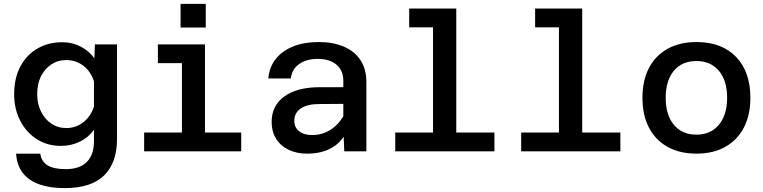

<svg xmlns="http://www.w3.org/2000/svg" viewBox="-20 -781 3940 991"><path d="M467 -480 470 -552H584V-65Q584 60 517 125Q450 190 313 190Q238 190 183 170.5Q128 151 97.5 111.5Q67 72 63 12H188Q193 52 225 72Q257 92 319 92Q392 92 428.5 54.5Q465 17 465 -51V-111Q437 -72 392.5 -50Q348 -28 294 -28Q224 -28 169.5 -63Q115 -98 84 -158.5Q53 -219 53 -295Q53 -378 85.5 -438.5Q118 -499 174 -531Q230 -563 301 -563Q354 -563 397.5 -540Q441 -517 467 -480ZM322 -120Q372 -120 410.5 -150.5Q449 -181 465 -231V-361Q449 -412 410.5 -441.5Q372 -471 322 -471Q278 -471 244 -448Q210 -425 191 -386Q172 -347 172 -297Q172 -246 191 -206.5Q210 -167 244 -143.5Q278 -120 322 -120Z M919 0V-552H1038V0ZM724 0V-97H1225V0ZM795 -455V-552H978V-455ZM912 -639V-761H1042V-639Z M1757 0 1752 -117V-365Q1752 -417 1717 -447Q1682 -477 1620 -477Q1561 -477 1523.5 -450Q1486 -423 1481 -376H1365Q1370 -435 1403.5 -477Q1437 -519 1493.5 -541.5Q1550 -564 1624 -564Q1700 -564 1755.5 -540Q1811 -516 1841 -470Q1871 -424 1871 -358V0ZM1565 12Q1511 12 1469.5 -8Q1428 -28 1405 -65Q1382 -102 1382 -151Q1382 -236 1448 -283.5Q1514 -331 1631 -331H1766V-245L1627 -244Q1567 -244 1533 -221.5Q1499 -199 1499 -157Q1499 -124 1523.5 -104Q1548 -84 1591 -84Q1646 -84 1689.5 -113.5Q1733 -143 1760 -195L1773 -111Q1747 -50 1694 -19Q1641 12 1565 12Z M2215 0V-737H2335V0ZM2020 0V-97H2532V0ZM2092 -640V-737H2275V-640Z M2865 0V-737H2985V0ZM2670 0V-97H3182V0ZM2742 -640V-737H2925V-640Z M3575 12Q3488 12 3425.5 -23Q3363 -58 3329.5 -122.5Q3296 -187 3296 -276Q3296 -366 3329.5 -430Q3363 -494 3425.5 -529Q3488 -564 3575 -564Q3705 -564 3779 -487.5Q3853 -411 3853 -276Q3853 -187 3819.5 -122.5Q3786 -58 3723.5 -23Q3661 12 3575 12ZM3575 -86Q3648 -86 3690.5 -137Q3733 -188 3733 -276Q3733 -365 3690.5 -415.5Q3648 -466 3575 -466Q3500 -466 3458 -415.5Q3416 -365 3416 -276Q3416 -188 3458 -137Q3500 -86 3575 -86Z"/></svg>

Font: Azeret Mono Medium
Style: Regular
Weight: 500
Designer: Martin Vácha
Foundry: Displaay
Version: Version 1.002